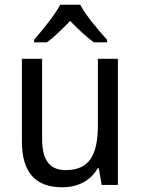

<svg xmlns="http://www.w3.org/2000/svg" viewBox="-20 -786 599 816"><path d="M321 -766H236C213 -722 161 -659 125 -617V-606H179C210 -628 244 -662 278 -697C312 -662 347 -629 379 -606H435V-617C399 -657 344 -721 321 -766ZM481 -536H396V-255C396 -129 361 -63 259 -63C191 -63 159 -106 159 -195V-536H73V-186C73 -56 128 10 245 10C307 10 365 -16 395 -71H400L412 0H481Z"/></svg>

Font: Noto Sans Sinhala UI SemiCondensed
Style: Regular
Weight: 400
Width: 4
Designer: Jelle Bosma - Monotype Design Team
Foundry: Monotype Imaging Inc.
Version: Version 2.006